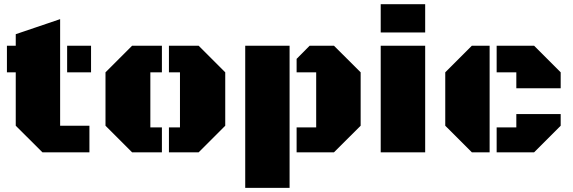

<svg xmlns="http://www.w3.org/2000/svg" viewBox="-20 -741 2786 934"><path d="M272.5 -129.4H415V0H186.5L56.6 -129.4V-389.2H13.7V-518.6H56.6V-574.7L272.5 -647.9ZM306.6 -389.2V-518.6H422.9V-389.2Z M1075.7 -129.4 946.3 0H801.8V-121.1H855.5V-389.2H801.8V-518.6H946.3L1075.7 -389.2ZM711.4 -121.1H767.6V0H622.6L493.2 -129.4V-389.2L622.6 -518.6H767.6V-389.2H711.4Z M1172.9 172.9V-518.6H1388.7V172.9ZM1518.1 -389.2H1422.9V-454.6L1486.3 -518.6H1604.5L1734.4 -389.2V-129.4L1604.5 0H1422.9V-121.1H1518.1Z M1832 -518.6H2048.3V0H1832ZM1832 -720.7H2048.3V-583H1832Z M2361.8 0H2275.4L2146 -129.4V-389.2L2275.4 -518.6H2361.8ZM2396 -389.2V-518.6H2578.1L2707.5 -389.2V-311.5H2491.7V-389.2ZM2396 0V-121.1H2491.7V-186H2707.5V-129.4L2578.1 0Z"/></svg>

Font: Black Ops One
Style: Regular
Weight: 400
Designer: James Grieshaber
Foundry: James Grieshaber
Version: Version 1.002